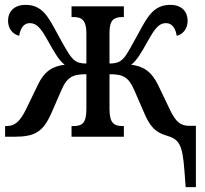

<svg xmlns="http://www.w3.org/2000/svg" viewBox="-20 -562 844 789"><path d="M738 141 743 207H785V-45H759C723 -45 703 -58 676 -116L630 -212C603 -268 569 -290 519 -296C542 -313 560 -344 589 -396C617 -446 634 -467 662 -467C688 -467 702 -444 706 -415C730 -420 751 -442 751 -477C751 -513 728 -542 680 -542C613 -542 587 -496 550 -427C522 -376 503 -340 489 -324C475 -309 462 -301 430 -301V-429C430 -482 450 -492 485 -492H489V-536H274V-492H280C314 -492 335 -482 335 -424V-301C303 -301 289 -309 276 -324C261 -340 242 -376 214 -427C177 -496 152 -542 85 -542C37 -542 13 -513 13 -477C13 -442 35 -420 59 -415C63 -444 77 -467 102 -467C131 -467 148 -446 176 -396C205 -344 223 -313 246 -296C195 -290 161 -268 135 -212L89 -117C61 -58 38 -44 6 -44H1V0H36C125 0 157 -20 192 -99L232 -191C256 -247 281 -257 335 -257V-115C335 -55 318 -44 280 -44H274V0H489V-44H485C449 -44 430 -55 430 -114V-257C484 -257 508 -247 532 -191L572 -99C595 -44 618 -18 664 -5C714 10 730 27 738 141Z"/></svg>

Font: Noto Serif Condensed Medium
Style: Regular
Weight: 500
Width: 3
Designer: Monotype Design Team
Foundry: Monotype Imaging Inc.
Version: Version 2.015